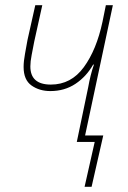

<svg xmlns="http://www.w3.org/2000/svg" viewBox="-20 -547 494 740"><path d="M306 173H333L378 -25H308L415 -527H388L375 -463Q352 -355 303 -288Q254 -221 176 -221Q97 -221 97 -291Q97 -310 102 -335Q107 -360 112 -387L143 -527H116L86 -393Q82 -370 76.5 -340.5Q71 -311 71 -289Q71 -239 101.5 -217.5Q132 -196 174 -196Q229 -196 271 -224Q313 -252 339 -298H342Q335 -278 329.5 -256Q324 -234 320 -211L276 0H345Z"/></svg>

Font: Noto Sans UI SemiCondensed Thin
Style: Italic
Weight: 250
Width: 4
Italic angle: -12°
Designer: Monotype Design Team
Foundry: Monotype Imaging Inc.
Version: Version 1.901